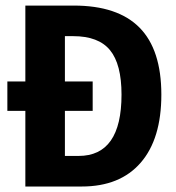

<svg xmlns="http://www.w3.org/2000/svg" viewBox="-20 -679 640 699"><path d="M567.4 -334.5Q567.4 -173.3 492.2 -86.7Q417 0 277.8 0H72.3V-275.4H6.8V-382.3H72.3V-658.7H248.5Q408.7 -658.7 488 -578.4Q567.4 -498 567.4 -334.5ZM422.4 -334.5Q422.4 -445.3 380.6 -496.3Q338.9 -547.4 246.1 -547.4H216.3V-382.3H317.4V-275.4H216.3V-111.3H266.1Q422.4 -111.3 422.4 -334.5Z"/></svg>

Font: Liberation Mono
Style: Bold
Weight: 700
Monospace: yes
Designer: Steve Matteson
Foundry: Ascender Corporation
Version: Version 2.1.5